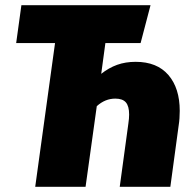

<svg xmlns="http://www.w3.org/2000/svg" viewBox="-20 -716 727 736"><path d="M669 -291Q669 -261 665 -236L633 0H439L472 -242Q475 -262 475 -277Q475 -309 462.5 -323.5Q450 -338 422 -338Q383 -338 351 -309L308 0H115L191 -551H42L62 -696H557L519 -551H384L368 -433Q397 -456 429 -467.5Q461 -479 500 -479Q582 -479 625.5 -428.5Q669 -378 669 -291Z"/></svg>

Font: Fira Sans Condensed Black
Style: Italic
Weight: 900
Width: 3
Italic angle: -8°
Designer: Carrois Corporate & Edenspiekermann AG
Foundry: Carrois Corporate GbR & Edenspiekermann AG
Version: Version 4.203